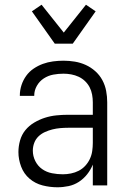

<svg xmlns="http://www.w3.org/2000/svg" viewBox="-20 -785 540 813"><path d="M223 8Q191 8 160 0Q129 -8 105 -28.5Q81 -49 69.5 -79.5Q58 -110 58 -141Q58 -166 65 -190.5Q72 -215 87.5 -234Q103 -253 125 -266Q147 -279 170.5 -286.5Q194 -294 219 -296.5Q244 -299 268 -299H373V-352Q373 -368 370 -384.5Q367 -401 359.5 -415.5Q352 -430 340 -441.5Q328 -453 313 -460Q298 -467 281.5 -470Q265 -473 249 -473Q227 -473 205.5 -469Q184 -465 165.5 -453Q147 -441 136 -421.5Q125 -402 125 -381V-379H64V-381Q64 -403 71 -424.5Q78 -446 91 -464Q104 -482 122.5 -494.5Q141 -507 161.5 -514.5Q182 -522 204.5 -525Q227 -528 249 -528Q273 -528 297 -524Q321 -520 343 -510Q365 -500 383.5 -483.5Q402 -467 413.5 -445.5Q425 -424 429.5 -400Q434 -376 434 -352V0H373V-88Q364 -66 349 -47Q334 -28 314 -15Q294 -2 270.5 3Q247 8 223 8ZM246 -47Q263 -47 280.5 -50.5Q298 -54 313.5 -62Q329 -70 341 -83Q353 -96 360.5 -112Q368 -128 370.5 -145.5Q373 -163 373 -180V-244H268Q252 -244 235 -242.5Q218 -241 202 -237Q186 -233 170.5 -226Q155 -219 143 -207.5Q131 -196 125 -180Q119 -164 119 -147Q119 -124 129.5 -103Q140 -82 158.5 -69Q177 -56 200 -51.5Q223 -47 246 -47ZM212 -600 115 -737 156 -765 250 -647 344 -765 385 -737 288 -600Z"/></svg>

Font: Iosevka Term Curly Light
Style: Regular
Weight: 300
Designer: Belleve Invis
Foundry: Belleve Invis
Version: Version 32.3.0